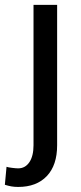

<svg xmlns="http://www.w3.org/2000/svg" viewBox="-53 -548 329 782"><path d="M179.7 -528.3V43.5Q179.7 125 137.7 169.2Q95.7 213.4 21 213.4Q5.9 213.4 -6.6 211.2Q-19 209 -33.2 204.6L-26.4 131.3Q-19.5 133.8 -3.7 135.7Q12.2 137.7 21 137.7Q49.8 137.7 66.7 112.5Q83.5 87.4 83.5 43.5V-528.3Z"/></svg>

Font: GeogebraSans
Style: Regular
Weight: 400
Designer: Google
Version: Version 1.100140; 2013